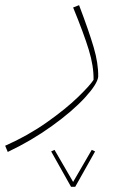

<svg xmlns="http://www.w3.org/2000/svg" viewBox="-54 -336 476 743"><path d="M-34 228Q54 189 127 137.5Q200 86 247 40.5Q294 -5 308 -27Q309 -80 289.5 -143.5Q270 -207 229 -307L252 -316Q290 -216 308.5 -153Q327 -90 326 -39Q323 -11 275 41.5Q227 94 147 151.5Q67 209 -24 252ZM229 368 301 244 314 250 237 387H221L144 250L157 244Z"/></svg>

Font: FiraGO Thin
Style: Italic
Weight: 100
Italic angle: -8°
Designer: bBox Type GmbH
Foundry: bBox Type GmbH
Version: Version 1.001